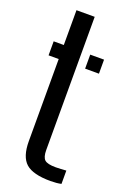

<svg xmlns="http://www.w3.org/2000/svg" viewBox="-150 -821 588 881"><g transform="rotate(20 144.0 -381.0)"><path d="M13.5 -531.5V-600H63V-770H152V-120Q152 -84.5 165.8 -72.2Q179.5 -60 219.5 -60Q234.5 -60 245.5 -60.8Q256.5 -61.5 271 -62.5V2.5Q249 7.5 218.5 7.5Q133 7.5 98 -23.5Q63 -54.5 63 -130.5V-531.5ZM192 -531.5V-600H259.5V-531.5Z"/></g></svg>

Font: Big Shoulders Stencil Text Medium
Style: Regular
Weight: 500
Designer: Patric King
Foundry: XO Type Co
Version: Version 1.000